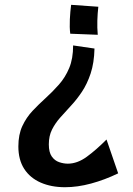

<svg xmlns="http://www.w3.org/2000/svg" viewBox="-20 -476 555 803"><path d="M285.8 -286 375.2 -273Q373.8 -212.8 359 -168.5Q344.2 -124.2 322.5 -91.9Q300.8 -59.5 276.8 -33.8Q252.8 -8 231.8 15.8Q210.8 39.5 197.5 66Q184.2 92.5 184.2 127.8Q184.2 161.2 196.6 178.6Q209 196 227.5 202.2Q246 208.5 263.5 208.5Q303.5 208.5 343 179.6Q382.5 150.8 425.5 107.5L474.2 249Q418 276.2 361 291.6Q304 307 252 307Q194.5 307 150.1 287.6Q105.8 268.2 81.2 230.2Q56.8 192.2 56.8 136.5Q56.8 86.8 73.5 51Q90.2 15.2 116.2 -12.4Q142.2 -40 171.2 -66.2Q200.2 -92.5 226.6 -122.4Q253 -152.2 269.4 -191.4Q285.8 -230.5 285.8 -286ZM277.5 -455.8 391.2 -447.8Q388 -419.8 387.1 -390Q386.2 -360.2 388.8 -330.5L273.8 -335Q270.5 -361.2 272.1 -395.1Q273.8 -429 277.5 -455.8Z"/></svg>

Font: Marhey Light
Style: Regular
Weight: 300
Designer: Nur Syamsi & Bustanul Arifin
Foundry: Namelatype
Version: Version 1.000